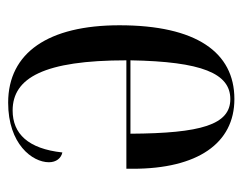

<svg xmlns="http://www.w3.org/2000/svg" viewBox="-82 -503 595 471"><g transform="rotate(-90 215.5 -267.5)"><path d="M208 10C323 10 389 -84 389 -272C389 -446 322 -545 199 -545C98 -545 53 -486 53 -445C53 -427 63 -415 77 -412C86 -496 123 -534 180 -534C260 -534 303 -457 303 -255H37V-239C37 -81 99 10 208 10ZM208 0C145 0 124 -72 123 -245H303C300 -70 271 0 208 0Z"/></g></svg>

Font: Noto Serif Display ExtraCondensed
Style: Regular
Weight: 400
Width: 2
Designer: Monotype Design Team
Foundry: Monotype Imaging Inc.
Version: Version 2.009